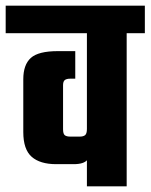

<svg xmlns="http://www.w3.org/2000/svg" viewBox="-40 -656 530 676"><path d="M-20 -636H470V-539H-20ZM266 -592H406V0H266ZM225 -476V-379H208Q194 -379 188 -374Q182 -369 182 -356V-201Q182 -185 188 -180Q194 -175 208 -175H240Q254 -175 260 -180.5Q266 -186 266 -202L279 -141Q279 -109 267.5 -93.5Q256 -78 219 -78H158Q101 -78 71.5 -104Q42 -130 42 -191V-377Q42 -428 68.5 -452Q95 -476 164 -476Z"/></svg>

Font: Teko Light SemiBold
Style: Regular
Weight: 600
Version: Version 2.000;gftools[0.9.28.dev9+g7d2139d.d20230707]